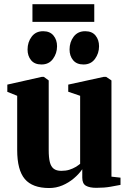

<svg xmlns="http://www.w3.org/2000/svg" viewBox="-20 -914 633 944"><path d="M453.5 9.5Q420.5 9.5 402.5 -0.8Q384.5 -11 384.5 -40.5V-82Q368 -58 342.8 -36.8Q317.5 -15.5 286.8 -2.5Q256 10.5 222 10.5Q139.5 10.5 102 -33.8Q64.5 -78 64.5 -176.5V-443L16 -462.5V-498L185 -536H195.5L219.5 -518.5V-176Q219.5 -139.5 225 -117.2Q230.5 -95 244 -84.5Q257.5 -74 281.5 -74Q304 -74 321.2 -79.5Q338.5 -85 351.8 -93Q365 -101 374 -108.5V-443L315.5 -463V-498L489.5 -536H502L528 -518.5V-45.5L572.5 -40.5V-5Q554.5 -1.5 524 4Q493.5 9.5 453.5 9.5ZM183.5 -597Q150 -597 132.8 -618Q115.5 -639 115.5 -670.5Q115.5 -707 135.8 -733.8Q156 -760.5 191.5 -760.5H192.5Q225.5 -760.5 243 -739.2Q260.5 -718 260.5 -686.5Q260.5 -652 240.5 -624.5Q220.5 -597 184.5 -597ZM390 -597Q357 -597 339.5 -618Q322 -639 322 -670.5Q322 -707 342.2 -733.8Q362.5 -760.5 398.5 -760.5H399Q432.5 -760.5 449.8 -739.2Q467 -718 467 -686.5Q467 -652 447 -624.5Q427 -597 391 -597ZM443.5 -893.5V-806.5H139.5V-893.5Z"/></svg>

Font: Merriweather 96pt ExtraBold
Style: Regular
Weight: 800
Version: Version 2.100